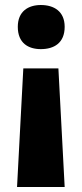

<svg xmlns="http://www.w3.org/2000/svg" viewBox="-20 -579 326 766"><path d="M238 -472C238 -534 195 -559 143 -559C93 -559 51 -534 51 -472C51 -407 93 -383 143 -383C195 -383 238 -407 238 -472ZM73 -306 48 167H238L213 -306Z"/></svg>

Font: Noto Sans Thai Looped ExtraBold
Style: Regular
Weight: 800
Designer: Cadson Demak Team
Foundry: Cadson Demak Co., Ltd.
Version: Version 1.001